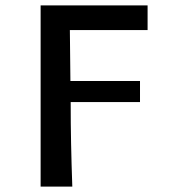

<svg xmlns="http://www.w3.org/2000/svg" viewBox="-20 -511 640 709"><path d="M130 178V-491H525V-400H238L240 -212H497V-134H241Q241 -56 242.5 18.5Q244 93 247 178Z"/></svg>

Font: Source Code Pro SemiBold
Style: Regular
Weight: 600
Monospace: yes
Designer: Paul D. Hunt, Teo Tuominen
Foundry: Adobe Systems Incorporated
Version: Version 1.018;hotconv 1.0.116;makeotfexe 2.5.65601